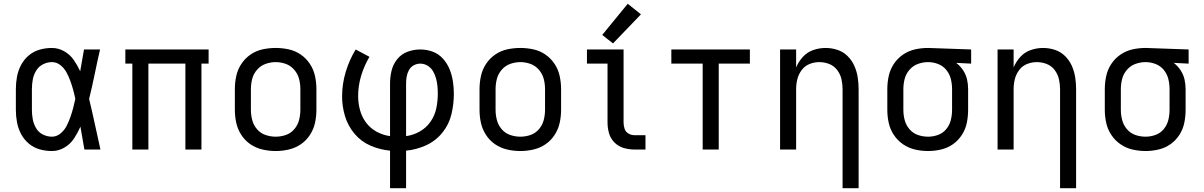

<svg xmlns="http://www.w3.org/2000/svg" viewBox="-20 -792 6376 1017"><path d="M255 8Q290 8 321.5 -10.5Q353 -29 372.5 -59Q392 -89 406 -121Q416 -60 427 0H512Q497 -67 482.5 -134.5Q468 -202 452 -268Q468 -333 481.5 -399Q495 -465 510 -530H425Q415 -473 405 -416V-414Q391 -445 371 -474Q351 -503 320 -520.5Q289 -538 255 -538Q222 -538 190 -529Q158 -520 132.5 -498.5Q107 -477 91.5 -447.5Q76 -418 70 -385.5Q64 -353 64 -320V-210Q64 -177 70 -144.5Q76 -112 91.5 -82.5Q107 -53 132.5 -31.5Q158 -10 190 -1Q222 8 255 8ZM255 -68Q230 -68 207 -79.5Q184 -91 171 -113.5Q158 -136 153.5 -160.5Q149 -185 149 -210V-320Q149 -345 153.5 -370Q158 -395 171 -417Q184 -439 207 -451Q230 -463 255 -463Q280 -463 300 -447Q320 -431 332 -409Q344 -387 352.5 -363.5Q361 -340 367.5 -316.5Q374 -293 379 -268Q374 -244 367.5 -219.5Q361 -195 352.5 -171Q344 -147 332.5 -124.5Q321 -102 300.5 -85Q280 -68 255 -68Z M681 0H766V-455H962V0H1047V-455H1085V-530H644V-455H681Z M1440 8Q1475 8 1509.5 0Q1544 -8 1573 -27.5Q1602 -47 1621.5 -77Q1641 -107 1648.5 -141Q1656 -175 1656 -210V-320Q1656 -355 1648.5 -389.5Q1641 -424 1621.5 -453.5Q1602 -483 1573 -503Q1544 -523 1509.5 -530.5Q1475 -538 1440 -538Q1405 -538 1370.5 -530.5Q1336 -523 1307 -503Q1278 -483 1258.5 -453.5Q1239 -424 1231.5 -389.5Q1224 -355 1224 -320V-210Q1224 -175 1231.5 -141Q1239 -107 1258.5 -77Q1278 -47 1307 -27.5Q1336 -8 1370.5 0Q1405 8 1440 8ZM1440 -68Q1413 -68 1386.5 -77Q1360 -86 1341.5 -107.5Q1323 -129 1316 -156Q1309 -183 1309 -210V-320Q1309 -348 1316 -374.5Q1323 -401 1341.5 -422.5Q1360 -444 1386.5 -453.5Q1413 -463 1440 -463Q1468 -463 1494 -453.5Q1520 -444 1538.5 -422.5Q1557 -401 1564 -374.5Q1571 -348 1571 -320V-210Q1571 -183 1564 -156Q1557 -129 1538.5 -107.5Q1520 -86 1494 -77Q1468 -68 1440 -68Z M2046 205H2131V6Q2185 1 2236 -22Q2287 -45 2322.5 -88.5Q2358 -132 2371 -186Q2384 -240 2384 -295Q2384 -328 2379 -361Q2374 -394 2361.5 -425Q2349 -456 2326 -481.5Q2303 -507 2271.5 -518.5Q2240 -530 2206 -530Q2172 -530 2139 -518Q2106 -506 2084 -478.5Q2062 -451 2054 -417.5Q2046 -384 2046 -350V-71Q2009 -76 1975.5 -94Q1942 -112 1919.5 -142Q1897 -172 1887 -208.5Q1877 -245 1877 -283Q1877 -338 1893 -391Q1909 -444 1937 -491L1864 -530Q1830 -474 1811 -410.5Q1792 -347 1792 -281Q1792 -228 1807.5 -176.5Q1823 -125 1858 -83.5Q1893 -42 1942.5 -20.5Q1992 1 2046 6ZM2131 -71V-350Q2131 -368 2134 -386Q2137 -404 2146 -420.5Q2155 -437 2171.5 -446Q2188 -455 2206 -455Q2227 -455 2245 -444Q2263 -433 2273.5 -415Q2284 -397 2289.5 -377Q2295 -357 2297 -336.5Q2299 -316 2299 -296Q2299 -257 2291 -218.5Q2283 -180 2260.5 -147.5Q2238 -115 2203.5 -95.5Q2169 -76 2131 -71Z M2736 8Q2771 8 2805.5 0Q2840 -8 2869 -27.5Q2898 -47 2917.5 -77Q2937 -107 2944.5 -141Q2952 -175 2952 -210V-320Q2952 -355 2944.5 -389.5Q2937 -424 2917.5 -453.5Q2898 -483 2869 -503Q2840 -523 2805.5 -530.5Q2771 -538 2736 -538Q2701 -538 2666.5 -530.5Q2632 -523 2603 -503Q2574 -483 2554.5 -453.5Q2535 -424 2527.5 -389.5Q2520 -355 2520 -320V-210Q2520 -175 2527.5 -141Q2535 -107 2554.5 -77Q2574 -47 2603 -27.5Q2632 -8 2666.5 0Q2701 8 2736 8ZM2736 -68Q2709 -68 2682.5 -77Q2656 -86 2637.5 -107.5Q2619 -129 2612 -156Q2605 -183 2605 -210V-320Q2605 -348 2612 -374.5Q2619 -401 2637.5 -422.5Q2656 -444 2682.5 -453.5Q2709 -463 2736 -463Q2764 -463 2790 -453.5Q2816 -444 2834.5 -422.5Q2853 -401 2860 -374.5Q2867 -348 2867 -320V-210Q2867 -183 2860 -156Q2853 -129 2834.5 -107.5Q2816 -86 2790 -77Q2764 -68 2736 -68Z M3340 0H3399V-76H3340Q3324 -76 3309 -84.5Q3294 -93 3288.5 -109.5Q3283 -126 3283 -143V-530H3089V-455H3198V-143Q3198 -114 3206 -86Q3214 -58 3235 -37Q3256 -16 3284 -8Q3312 0 3340 0ZM3227 -562 3375 -716 3305 -772 3170 -607Z M3702 0H3787V-455H3952V-530H3536V-455H3702Z M4443 205H4528V-320Q4528 -352 4523 -383.5Q4518 -415 4505 -444Q4492 -473 4469 -495.5Q4446 -518 4415.5 -528Q4385 -538 4353 -538Q4320 -538 4288 -527Q4256 -516 4233 -491Q4210 -466 4197 -435V-530H4112V0H4197V-320Q4197 -347 4203.5 -373Q4210 -399 4226.5 -421Q4243 -443 4268 -453Q4293 -463 4320 -463Q4347 -463 4372.5 -453Q4398 -443 4414.5 -421Q4431 -399 4437 -373Q4443 -347 4443 -320Z M4896 8Q4930 8 4964.5 0Q4999 -8 5027.5 -28Q5056 -48 5075 -77.5Q5094 -107 5101 -141Q5108 -175 5108 -210V-320Q5108 -347 5102 -372.5Q5096 -398 5081 -420.5Q5066 -443 5045 -459L5124 -455V-530L4897 -538H4896Q4861 -538 4827 -530.5Q4793 -523 4763.5 -503Q4734 -483 4714.5 -453.5Q4695 -424 4687.5 -389.5Q4680 -355 4680 -320V-210Q4680 -175 4687.5 -141Q4695 -107 4714.5 -77.5Q4734 -48 4763 -28Q4792 -8 4826.5 0Q4861 8 4896 8ZM4896 -68Q4868 -68 4842 -77Q4816 -86 4797.5 -107.5Q4779 -129 4772 -156Q4765 -183 4765 -210V-320Q4765 -348 4772 -374.5Q4779 -401 4797.5 -422.5Q4816 -444 4842.5 -453.5Q4869 -463 4896 -463Q4923 -463 4949 -453Q4975 -443 4992.5 -421.5Q5010 -400 5016.5 -373.5Q5023 -347 5023 -320V-210Q5023 -183 5016.5 -156.5Q5010 -130 4992.5 -108.5Q4975 -87 4949 -77.5Q4923 -68 4896 -68Z M5595 205H5680V-320Q5680 -352 5675 -383.5Q5670 -415 5657 -444Q5644 -473 5621 -495.5Q5598 -518 5567.5 -528Q5537 -538 5505 -538Q5472 -538 5440 -527Q5408 -516 5385 -491Q5362 -466 5349 -435V-530H5264V0H5349V-320Q5349 -347 5355.5 -373Q5362 -399 5378.5 -421Q5395 -443 5420 -453Q5445 -463 5472 -463Q5499 -463 5524.5 -453Q5550 -443 5566.5 -421Q5583 -399 5589 -373Q5595 -347 5595 -320Z M6048 8Q6082 8 6116.5 0Q6151 -8 6179.5 -28Q6208 -48 6227 -77.5Q6246 -107 6253 -141Q6260 -175 6260 -210V-320Q6260 -347 6254 -372.5Q6248 -398 6233 -420.5Q6218 -443 6197 -459L6276 -455V-530L6049 -538H6048Q6013 -538 5979 -530.5Q5945 -523 5915.5 -503Q5886 -483 5866.5 -453.5Q5847 -424 5839.5 -389.5Q5832 -355 5832 -320V-210Q5832 -175 5839.5 -141Q5847 -107 5866.5 -77.5Q5886 -48 5915 -28Q5944 -8 5978.5 0Q6013 8 6048 8ZM6048 -68Q6020 -68 5994 -77Q5968 -86 5949.5 -107.5Q5931 -129 5924 -156Q5917 -183 5917 -210V-320Q5917 -348 5924 -374.5Q5931 -401 5949.5 -422.5Q5968 -444 5994.5 -453.5Q6021 -463 6048 -463Q6075 -463 6101 -453Q6127 -443 6144.5 -421.5Q6162 -400 6168.5 -373.5Q6175 -347 6175 -320V-210Q6175 -183 6168.5 -156.5Q6162 -130 6144.5 -108.5Q6127 -87 6101 -77.5Q6075 -68 6048 -68Z"/></svg>

Font: Iosevka Sparkle
Style: Regular
Weight: 400
Designer: Belleve Invis
Foundry: Belleve Invis
Version: Version 4.5.0; ttfautohint (v1.8.3)